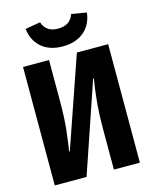

<svg xmlns="http://www.w3.org/2000/svg" viewBox="-132 -999 865 1085"><g transform="rotate(-15 300.0 -456.0)"><path d="M51 0V-693H203V-461Q203 -353 195 -283Q187 -213 179 -164H183L366 -693H549V0H397V-227Q397 -329 404.5 -403Q412 -477 421 -528H417L237 0ZM299 -747Q258 -747 226 -758.5Q194 -770 172 -790.5Q150 -811 137 -838Q124 -865 121 -897L209 -912Q220 -880 242.5 -865.5Q265 -851 299 -851Q334 -851 357 -865.5Q380 -880 391 -912L479 -897Q476 -865 463 -838Q450 -811 427.5 -790.5Q405 -770 373 -758.5Q341 -747 299 -747Z"/></g></svg>

Font: Qzxlaeiskcpccdgjqmyffctclhy
Style: Regular
Weight: 700
Monospace: yes
Designer: Carrois Corporate & Edenspiekermann
Foundry: Carrois Corporate GbR & Edenspiekermann AG
Version: Version 2.001